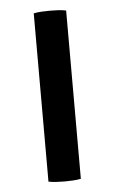

<svg xmlns="http://www.w3.org/2000/svg" viewBox="-45 -583 371 620"><g transform="rotate(-5 140.0 -273.0)"><path d="M87.5 -545.5Q99 -548 114.2 -548.8Q129.5 -549.5 140.5 -549.5Q152.5 -549.5 166.2 -548.8Q180 -548 192.5 -545.5V0Q180 2.5 166.2 3.2Q152.5 4 140.5 4Q129.5 4 114.2 3.2Q99 2.5 87.5 0Z"/></g></svg>

Font: Signika SC
Style: Regular
Weight: 400
Designer: Anna Giedryś
Foundry: Anna Giedryś
Version: Version 2.000; ttfautohint (v1.8.3) -l 8 -r 50 -G 200 -x 9 -